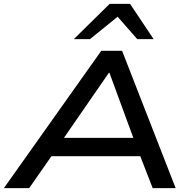

<svg xmlns="http://www.w3.org/2000/svg" viewBox="-37 -966 982 986"><path d="M-17 0 483 -705H590L865 0H747L669 -201L721 -164H184L253 -201L113 0ZM522 -592 272 -230 239 -258H695L658 -230L525 -592ZM342 -765 526 -946H631L752 -765H668L567 -880L425 -765Z"/></svg>

Font: Nunito Sans 10pt Expanded SemiBold
Style: Italic
Weight: 600
Width: 7
Italic angle: -9°
Designer: Vernon Adams
Foundry: Vernon Adams
Version: Version 3.101;gftools[0.9.27]